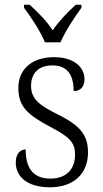

<svg xmlns="http://www.w3.org/2000/svg" viewBox="-20 -786 437 816"><path d="M171 -606H237C256 -651 298 -715 326 -753V-766H302C263 -730 232 -698 204 -657C177 -698 145 -730 106 -766H82V-753C111 -715 153 -651 171 -606ZM192 10C290 10 354 -45 354 -138C354 -211 322 -252 227 -299C148 -338 112 -365 112 -421C112 -471 140 -508 203 -508C262 -508 293 -473 293 -399C323 -399 339 -418 339 -450C339 -499 296 -543 210 -543C118 -543 58 -494 58 -412C58 -333 97 -298 197 -245C279 -203 299 -177 299 -129C299 -68 263 -27 194 -27C116 -27 89 -78 89 -151C69 -151 47 -136 47 -95C47 -37 94 10 192 10Z"/></svg>

Font: Noto Serif Devanagari SemiCondensed Light
Style: Regular
Weight: 300
Width: 4
Designer: Universal Thirst, Indian Type Foundry and the Monotype Design Team
Foundry: Monotype Imaging Inc.
Version: Version 2.004